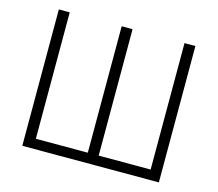

<svg xmlns="http://www.w3.org/2000/svg" viewBox="-102 -842 1100 971"><g transform="rotate(15 448.5 -357.0)"><path d="M91 0H806V-714H749V-52H477V-714H420V-52H148V-714H91Z"/></g></svg>

Font: Noto Sans SemiCondensed Light
Style: Regular
Weight: 300
Width: 4
Designer: Monotype Design Team
Foundry: Monotype Imaging Inc.
Version: Version 2.013